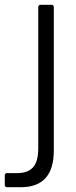

<svg xmlns="http://www.w3.org/2000/svg" viewBox="-88 -569 317 803"><path d="M-58 214Q-68 214 -68 204V165Q-68 155 -58 155H-16Q28 155 50 131Q72 107 72 51V-539Q72 -549 82 -549H127Q137 -549 137 -539V61Q137 214 -1 214Z"/></svg>

Font: Open Sauce Two Light
Style: Regular
Weight: 300
Designer: Alfredo Marco Pradil
Foundry: Creative Sauce Fz LLC
Version: Version 1.477